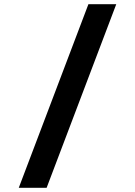

<svg xmlns="http://www.w3.org/2000/svg" viewBox="-20 -730 640 910"><path d="M69 160 399 -710H531L201 160Z"/></svg>

Font: Source Code Pro ExtraLight ExtraBold
Style: Regular
Weight: 800
Monospace: yes
Version: Version 1.018;hotconv 1.0.116;makeotfexe 2.5.65601